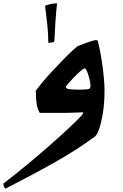

<svg xmlns="http://www.w3.org/2000/svg" viewBox="-150 -675 735 1148"><path d="M391 -164Q391 -178 385 -202.5Q379 -227 371 -246.5Q363 -266 356 -266Q350 -266 332 -250.5Q314 -235 294 -214.5Q274 -194 259 -176.5Q244 -159 244 -155Q244 -145 263.5 -142Q283 -139 320 -139Q337 -139 351.5 -139.5Q366 -140 372 -141Q386 -143 388.5 -149.5Q391 -156 391 -164ZM331 -3Q300 -2 280 -1Q260 0 240 0Q220 0 189 0Q177 0 158 0Q139 0 119.5 0Q100 0 88 0Q75 -19 69.5 -53Q64 -87 64 -133Q78 -152 102 -181Q126 -210 156 -242.5Q186 -275 216.5 -306.5Q247 -338 272.5 -362.5Q298 -387 314 -399Q325 -404 348 -412.5Q371 -421 393 -428Q415 -435 423 -435Q434 -435 435 -430Q448 -378 457 -321Q466 -264 470.5 -215Q475 -166 475 -137Q475 -61 465.5 -1.5Q456 58 443 95Q430 132 418 141Q311 220 181 293.5Q51 367 -117 453Q-130 442 -130 423Q-60 369 8.5 312.5Q77 256 138 202.5Q199 149 248 103.5Q297 58 328 26Q342 12 345 5.5Q348 -1 348 -2Q348 -4 331 -3ZM175 -429Q174 -423 160.5 -421Q147 -419 139 -419Q138 -479 133 -526.5Q128 -574 124 -603Q120 -632 120 -635Q120 -641 124 -643Q129 -645 148.5 -650Q168 -655 191 -655Q185 -599 181 -537.5Q177 -476 175 -429Z"/></svg>

Font: Ruwudu
Style: Bold
Weight: 700
Designer: Becca Hirsbrunner Spalinger
Foundry: SIL International
Version: Version 3.000